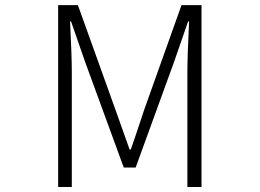

<svg xmlns="http://www.w3.org/2000/svg" viewBox="-20 -749 1040 769"><path d="M212.9 0V-728.5H292L442.4 -309.6L499 -150.4H503.9Q516.6 -185.5 557.6 -309.6L707 -728.5H787.1V0H730.5V-461.9Q730.5 -521.5 737.3 -663.1H733.4L676.8 -500L523.4 -78.1H475.6L321.3 -500L264.6 -663.1H260.7Q267.6 -521.5 267.6 -461.9V0Z"/></svg>

Font: Gen Shin Gothic Monospace Light
Style: Regular
Weight: 300
Designer: [Source Han Sans]
Ryoko NISHIZUKA  (kana & ideographs); Paul D. Hunt (Latin, Greek & Cyrillic); Wenlong ZHANG  (bopomofo
Version: Version 1.002.20150607